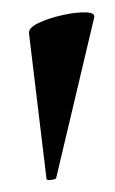

<svg xmlns="http://www.w3.org/2000/svg" viewBox="-20 -661 190 318"><path d="M57 -365 28 -606Q27 -615 44 -623Q61 -631 83.5 -636Q106 -641 122 -640.5Q138 -640 136 -632L73 -366Q72 -364 64.5 -363Q57 -362 57 -365Z"/></svg>

Font: Cormorant Infant Light
Style: Regular
Weight: 300
Designer: Christian Thalmann (Catharsis Fonts)
Foundry: Catharsis Fonts
Version: Version 4.001